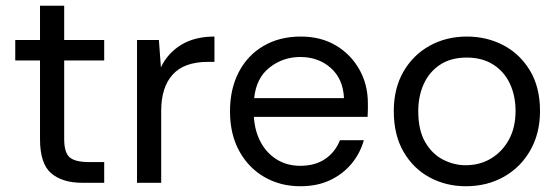

<svg xmlns="http://www.w3.org/2000/svg" viewBox="-20 -635 1944 667"><path d="M265 0Q197 0 158 -33Q119 -66 119 -152V-425H33V-496H119V-615H203V-496H342V-425H203V-152Q203 -105 222 -88.5Q241 -72 289 -72H342V0Z M456 0V-496H532L539 -401Q562 -450 609 -479Q656 -508 725 -508V-420H702Q620 -420 580 -376Q540 -332 540 -250V0Z M1023 12Q954 12 898.5 -20Q843 -52 811 -110.5Q779 -169 779 -248Q779 -326 809.5 -384.5Q840 -443 895.5 -475.5Q951 -508 1025 -508Q1095 -508 1147 -477Q1199 -446 1228.5 -393.5Q1258 -341 1258 -276Q1258 -262 1258 -254Q1258 -246 1257 -229H862Q865 -180 885.5 -141.5Q906 -103 941.5 -81Q977 -59 1023 -59Q1075 -59 1110 -83Q1145 -107 1161 -148H1244Q1231 -102 1201 -66Q1171 -30 1126.5 -9Q1082 12 1023 12ZM863 -294H1175Q1172 -361 1129 -399Q1086 -437 1023 -437Q963 -437 916.5 -400.5Q870 -364 863 -294Z M1598 12Q1530 12 1473 -18.5Q1416 -49 1382 -107.5Q1348 -166 1348 -249Q1348 -328 1381.5 -386Q1415 -444 1472.5 -476Q1530 -508 1602 -508Q1671 -508 1728.5 -478Q1786 -448 1821 -390Q1856 -332 1856 -249Q1856 -173 1823 -114Q1790 -55 1731.5 -21.5Q1673 12 1598 12ZM1598 -61Q1647 -61 1686 -84.5Q1725 -108 1748 -150Q1771 -192 1771 -249Q1771 -303 1751 -345Q1731 -387 1693 -411Q1655 -435 1601 -435Q1546 -435 1508.5 -410Q1471 -385 1452 -343Q1433 -301 1433 -249Q1433 -183 1457 -141.5Q1481 -100 1519 -80.5Q1557 -61 1598 -61Z"/></svg>

Font: Rethink Sans
Style: Regular
Weight: 400
Designer: The Rethink Sans project authors (Hans Thiessen). DM Sans designed by Colophon Foundry.
Foundry: Rethink Communications LLC
Version: Version 1.001